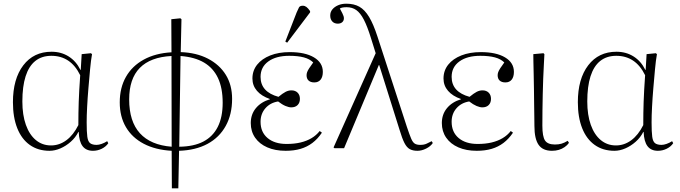

<svg xmlns="http://www.w3.org/2000/svg" viewBox="-20 -802 3680 1039"><path d="M248 14Q186 14 141.5 -17.5Q97 -49 73.5 -108Q50 -167 50 -249Q50 -375 106 -448.5Q162 -522 259 -522Q311 -522 351.5 -496.5Q392 -471 415 -424H417L422 -509L472 -514L478 -509Q472 -476 467.5 -427Q463 -378 458.5 -325Q454 -272 451.5 -223.5Q449 -175 449 -140Q449 -88 452.5 -62Q456 -36 468 -27Q480 -18 503 -18Q515 -18 530.5 -23.5Q546 -29 560 -38L566 -27Q553 -8 530.5 3Q508 14 483 14Q446 14 427 -11Q408 -36 406 -88H404Q389 -58 363 -35Q337 -12 307 1Q277 14 248 14ZM256 -15Q301 -15 339 -43Q377 -71 404 -125Q404 -160 404.5 -190Q405 -220 406 -250.5Q407 -281 409 -316.5Q411 -352 414 -395Q388 -448 349 -474Q310 -500 258 -500Q206 -500 171 -472Q136 -444 118.5 -389Q101 -334 101 -253Q101 -180 120 -126.5Q139 -73 174 -44Q209 -15 256 -15Z M910 217 909 14Q821 9 758 -24Q695 -57 661.5 -114Q628 -171 628 -248Q628 -327 661.5 -386Q695 -445 758 -479.5Q821 -514 908 -519L907 -698L956 -703L962 -698L958 -520Q1043 -517 1105.5 -484.5Q1168 -452 1202 -397Q1236 -342 1236 -267Q1236 -183 1201.5 -120.5Q1167 -58 1103 -23.5Q1039 11 949 14L945 217ZM909 -8 908 -499Q794 -493 736.5 -434.5Q679 -376 679 -264Q679 -145 737 -81Q795 -17 909 -8ZM950 -8Q1029 -9 1080.5 -36Q1132 -63 1158.5 -115.5Q1185 -168 1185 -246Q1185 -326 1159.5 -380Q1134 -434 1084 -463.5Q1034 -493 957 -499Z M1526 14Q1469 14 1426.5 -4.5Q1384 -23 1360.5 -57Q1337 -91 1337 -136Q1337 -183 1364.5 -216.5Q1392 -250 1441 -265V-266Q1395 -282 1370.5 -310.5Q1346 -339 1346 -377Q1346 -420 1371.5 -452Q1397 -484 1442.5 -502Q1488 -520 1548 -520Q1631 -520 1679 -491.5Q1727 -463 1727 -413Q1727 -386 1715 -371Q1703 -356 1681 -356Q1661 -356 1650 -366Q1639 -376 1639 -395Q1639 -403 1642 -411.5Q1645 -420 1653 -432.5Q1661 -445 1675 -464Q1656 -483 1624 -491.5Q1592 -500 1545 -500Q1474 -500 1432 -469.5Q1390 -439 1390 -386Q1390 -345 1414.5 -318Q1439 -291 1487 -278Q1510 -297 1525.5 -305Q1541 -313 1557 -313Q1578 -313 1590.5 -300.5Q1603 -288 1603 -267Q1603 -246 1590.5 -233.5Q1578 -221 1556 -221Q1543 -221 1525 -228.5Q1507 -236 1485 -253Q1442 -246 1416 -216Q1390 -186 1390 -143Q1390 -87 1428 -55Q1466 -23 1531 -23Q1573 -23 1606.5 -31Q1640 -39 1666 -54.5Q1692 -70 1710 -93L1722 -84Q1699 -50 1670.5 -28.5Q1642 -7 1606.5 3.5Q1571 14 1526 14ZM1534 -571 1524 -577 1585 -734Q1593 -753 1598 -762Q1603 -771 1619 -771Q1629 -771 1638 -764.5Q1647 -758 1658 -742V-735Z M2316 -38 2322 -28Q2310 -10 2286 2Q2262 14 2239 14Q2214 14 2197.5 5Q2181 -4 2168.5 -28.5Q2156 -53 2142 -100L2032 -450H2030L1842 0H1790L1785 -4L2013 -514L1988 -594Q1968 -659 1949 -695.5Q1930 -732 1908 -747.5Q1886 -763 1856 -763Q1844 -763 1835 -761.5Q1826 -760 1819 -756Q1828 -740 1832.5 -730.5Q1837 -721 1839 -715Q1841 -709 1841 -703Q1841 -690 1832 -682Q1823 -674 1808 -674Q1789 -674 1778 -686Q1767 -698 1767 -718Q1767 -737 1778.5 -751Q1790 -765 1809.5 -773.5Q1829 -782 1854 -782Q1896 -782 1925 -765.5Q1954 -749 1977.5 -710Q2001 -671 2023 -603L2182 -115Q2196 -73 2205 -52Q2214 -31 2225 -24.5Q2236 -18 2254 -18Q2275 -18 2288.5 -24.5Q2302 -31 2316 -38Z M2560 14Q2503 14 2460.5 -4.5Q2418 -23 2394.5 -57Q2371 -91 2371 -136Q2371 -183 2398.5 -216.5Q2426 -250 2475 -265V-266Q2429 -282 2404.5 -310.5Q2380 -339 2380 -377Q2380 -420 2405.5 -452Q2431 -484 2476.5 -502Q2522 -520 2582 -520Q2665 -520 2713 -491.5Q2761 -463 2761 -413Q2761 -386 2749 -371Q2737 -356 2715 -356Q2695 -356 2684 -366Q2673 -376 2673 -395Q2673 -403 2676 -411.5Q2679 -420 2687 -432.5Q2695 -445 2709 -464Q2690 -483 2658 -491.5Q2626 -500 2579 -500Q2508 -500 2466 -469.5Q2424 -439 2424 -386Q2424 -345 2448.5 -318Q2473 -291 2521 -278Q2544 -297 2559.5 -305Q2575 -313 2591 -313Q2612 -313 2624.5 -300.5Q2637 -288 2637 -267Q2637 -246 2624.5 -233.5Q2612 -221 2590 -221Q2577 -221 2559 -228.5Q2541 -236 2519 -253Q2476 -246 2450 -216Q2424 -186 2424 -143Q2424 -87 2462 -55Q2500 -23 2565 -23Q2607 -23 2640.5 -31Q2674 -39 2700 -54.5Q2726 -70 2744 -93L2756 -84Q2733 -50 2704.5 -28.5Q2676 -7 2640.5 3.5Q2605 14 2560 14Z M2967 14Q2917 14 2894.5 -18.5Q2872 -51 2872 -120Q2872 -134 2871.5 -164Q2871 -194 2870.5 -234Q2870 -274 2869.5 -317Q2869 -360 2868 -399Q2867 -438 2866.5 -467.5Q2866 -497 2866 -509L2921 -514L2926 -509Q2925 -485 2923 -450.5Q2921 -416 2919.5 -375.5Q2918 -335 2917 -291.5Q2916 -248 2915.5 -205Q2915 -162 2915 -122Q2915 -63 2929.5 -41.5Q2944 -20 2983 -20Q3003 -20 3018.5 -24.5Q3034 -29 3052 -40L3059 -29Q3050 -16 3035.5 -6Q3021 4 3004 9Q2987 14 2967 14Z M3305 14Q3243 14 3198.5 -17.5Q3154 -49 3130.5 -108Q3107 -167 3107 -249Q3107 -375 3163 -448.5Q3219 -522 3316 -522Q3368 -522 3408.5 -496.5Q3449 -471 3472 -424H3474L3479 -509L3529 -514L3535 -509Q3529 -476 3524.5 -427Q3520 -378 3515.5 -325Q3511 -272 3508.5 -223.5Q3506 -175 3506 -140Q3506 -88 3509.5 -62Q3513 -36 3525 -27Q3537 -18 3560 -18Q3572 -18 3587.5 -23.5Q3603 -29 3617 -38L3623 -27Q3610 -8 3587.5 3Q3565 14 3540 14Q3503 14 3484 -11Q3465 -36 3463 -88H3461Q3446 -58 3420 -35Q3394 -12 3364 1Q3334 14 3305 14ZM3313 -15Q3358 -15 3396 -43Q3434 -71 3461 -125Q3461 -160 3461.5 -190Q3462 -220 3463 -250.5Q3464 -281 3466 -316.5Q3468 -352 3471 -395Q3445 -448 3406 -474Q3367 -500 3315 -500Q3263 -500 3228 -472Q3193 -444 3175.5 -389Q3158 -334 3158 -253Q3158 -180 3177 -126.5Q3196 -73 3231 -44Q3266 -15 3313 -15Z"/></svg>

Font: Literata 60pt ExtraLight
Style: Regular
Weight: 250
Designer: Latin by Veronika Burian and Jose Scaglione. Greek by Irene Vlachou. Cyrillic by Vera Evstafieva.
Foundry: TypeTogether
Version: Version 3.103;gftools[0.9.29]